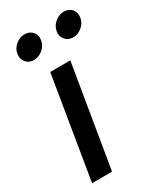

<svg xmlns="http://www.w3.org/2000/svg" viewBox="-191 -818 743 886"><g transform="rotate(-30 180.5 -375.5)"><path d="M25.4 0 114.7 -541H221.7L131.8 0ZM287.1 -626Q260.7 -626 245.4 -644.5Q230 -663.1 234.4 -689Q238.8 -714.8 260.3 -732.9Q281.7 -751 308.1 -751Q334 -751 349.4 -732.9Q364.7 -714.8 360.4 -689Q356.4 -663.1 335 -644.5Q313.5 -626 287.1 -626ZM78.1 -626Q51.8 -626 36.4 -644.5Q21 -663.1 25.4 -689Q29.3 -714.8 51 -732.9Q72.8 -751 99.1 -751Q125 -751 140.4 -732.9Q155.8 -714.8 151.4 -689Q147.5 -663.1 125.7 -644.5Q104 -626 78.1 -626Z"/></g></svg>

Font: Inter 17pt Medium
Style: Italic
Weight: 500
Italic angle: -9.3988°
Version: Version 4.001;git-66647c0bb